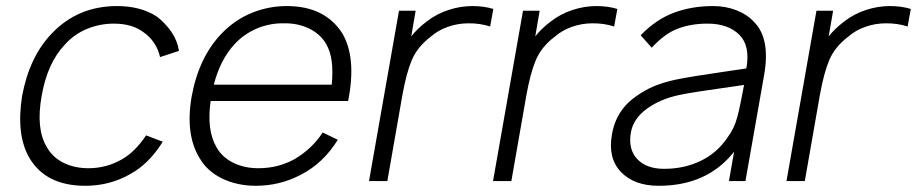

<svg xmlns="http://www.w3.org/2000/svg" viewBox="-20 -598 3028 634"><path d="M508.5 -409.5Q503 -435 488.5 -456.5Q474 -478 454 -491.5Q416.5 -520 356 -520Q309 -520 266.5 -502.2Q224 -484.5 193.5 -450Q136 -389 117.5 -281Q98 -173 134.5 -112.5Q153 -79 189.2 -60.8Q225.5 -42.5 272 -42.5Q330.5 -42.5 381 -71Q403.5 -83.5 423.8 -103.5Q444 -123.5 462.5 -151L517.5 -130Q472 -57.5 411.5 -24Q343.5 15.5 261.5 15.5Q132.5 15.5 78 -75Q32.5 -151.5 53 -281Q77 -410.5 151 -487.5Q237 -578 366.5 -578Q445.5 -578 499 -542.5Q526 -521.5 545.8 -493Q565.5 -464.5 571 -430Z M694.5 -112.5Q713 -79 749.8 -60.8Q786.5 -42.5 833 -42.5Q899 -42.5 953.5 -73Q982 -90 1005 -111.8Q1028 -133.5 1045.5 -160.5L1095.5 -136.5Q1047.5 -59 973.5 -21Q904 15.5 824.5 15.5Q794.5 15.5 766.5 9.5Q738.5 3.5 714.5 -8Q690.5 -19.5 671.2 -36.5Q652 -53.5 639 -76Q591 -154.5 613 -280Q636.5 -409 712 -487.5Q756 -533 811.5 -555.5Q867 -578 927.5 -578Q1052 -578 1110 -488.5Q1158 -407.5 1129.5 -264.5H675.5Q662 -169 694.5 -112.5ZM686 -318.5H1075.5Q1079.5 -362 1075.5 -394.5Q1071.5 -427 1057 -453Q1037 -486.5 999.8 -504.2Q962.5 -522 917 -521Q894.5 -521.5 872.2 -517.2Q850 -513 829 -504.2Q808 -495.5 789 -482.2Q770 -469 754.5 -452Q707.5 -401.5 686 -318.5Z M1609 -568.5 1598.5 -510.5Q1564.5 -521.5 1526.5 -521Q1492 -521 1459.2 -509.5Q1426.5 -498 1402.5 -477Q1358.5 -443.5 1340 -400Q1330.5 -377.5 1323 -349.2Q1315.5 -321 1309 -285.5L1259 0H1198.5L1297.5 -562.5H1352.5L1338 -478Q1358 -503.5 1389 -527Q1422 -552.5 1461.2 -565.2Q1500.5 -578 1540 -578Q1577.5 -578 1609 -568.5Z M2018.5 -568.5 2008 -510.5Q1974 -521.5 1936 -521Q1901.5 -521 1868.8 -509.5Q1836 -498 1812 -477Q1768 -443.5 1749.5 -400Q1740 -377.5 1732.5 -349.2Q1725 -321 1718.5 -285.5L1668.5 0H1608L1707 -562.5H1762L1747.5 -478Q1767.5 -503.5 1798.5 -527Q1831.5 -552.5 1870.8 -565.2Q1910 -578 1949.5 -578Q1987 -578 2018.5 -568.5Z M2387 0 2404 -97Q2315.5 15.5 2155 15.5Q2074.5 15.5 2030.5 -30Q1987 -75.5 2000.5 -153Q2005 -180 2014.8 -202Q2024.5 -224 2039.8 -242.8Q2055 -261.5 2076.5 -277.2Q2098 -293 2126.5 -307.5Q2166 -326 2216 -336Q2241 -341 2276.8 -346.8Q2312.5 -352.5 2360 -359.5L2444.5 -372Q2458 -446.5 2421.5 -483Q2384.5 -520 2316.5 -520Q2262 -520 2218.5 -503.5Q2175.5 -487.5 2132 -440.5L2095.5 -481.5Q2145.5 -533.5 2204.8 -555.8Q2264 -578 2335 -578Q2375.5 -578 2410.8 -564.5Q2446 -551 2468.5 -527Q2525 -472 2503 -349L2441.5 0ZM2437 -317.5Q2258 -292.5 2223.5 -284.5Q2160 -271 2115.5 -238.5Q2071 -206 2063 -159.5Q2054 -104.5 2084.5 -72.5Q2115 -40.5 2172.5 -40.5Q2239 -40.5 2293.2 -66.5Q2347.5 -92.5 2382 -143.5Q2405 -174.5 2414 -209.5Q2419 -227 2424.5 -253.8Q2430 -280.5 2437 -317.5Z M2987.5 -568.5 2977 -510.5Q2943 -521.5 2905 -521Q2870.5 -521 2837.8 -509.5Q2805 -498 2781 -477Q2737 -443.5 2718.5 -400Q2709 -377.5 2701.5 -349.2Q2694 -321 2687.5 -285.5L2637.5 0H2577L2676 -562.5H2731L2716.5 -478Q2736.5 -503.5 2767.5 -527Q2800.5 -552.5 2839.8 -565.2Q2879 -578 2918.5 -578Q2956 -578 2987.5 -568.5Z"/></svg>

Font: Russisch Sans Light
Style: Italic
Weight: 300
Italic angle: -10°
Designer: Michael Sharanda (font) & Cristiano Sobral (main changes)
Foundry: Michael Sharanda
Version: Version 2.00;September 8, 2020;FontCreator 13.0.0.2681 64-bi